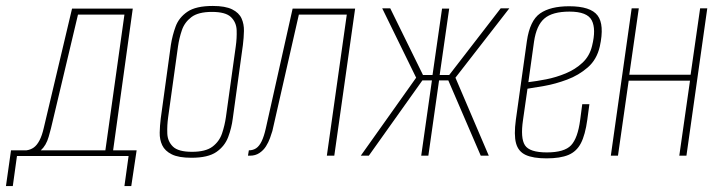

<svg xmlns="http://www.w3.org/2000/svg" viewBox="-37 -523 2410 645"><path d="M-17 102 0 -18H52Q66 -20 76.5 -27.5Q87 -35 95.5 -51Q104 -67 110 -93L205 -494H409L343 -18H422L404 102H381L395 1H20L6 102ZM100 -18H317L381 -474H225L140 -116Q135 -93 126.5 -63.5Q118 -34 100 -18Z M606 7Q563 7 540 -4.5Q517 -16 508 -35Q499 -54 499.5 -77.5Q500 -101 503 -125L537 -372Q542 -404 553 -434Q564 -464 592.5 -483.5Q621 -503 678 -503Q720 -503 743 -491.5Q766 -480 774.5 -461Q783 -442 782.5 -419Q782 -396 779 -372L745 -125Q741 -93 729.5 -62.5Q718 -32 690 -12.5Q662 7 606 7ZM608 -13Q654 -13 677 -30.5Q700 -48 709 -75Q718 -102 722 -130L755 -367Q759 -395 758 -421.5Q757 -448 739 -465.5Q721 -483 675 -483Q629 -483 606 -465.5Q583 -448 574 -421.5Q565 -395 561 -367L528 -130Q524 -102 525 -75Q526 -48 544 -30.5Q562 -13 608 -13Z M796 0 799 -18Q813 -18 823.5 -25Q834 -32 842 -48.5Q850 -65 856 -92L946 -494H1156L1086 0H1061L1128 -474H967L878 -83Q875 -73 870 -59Q865 -45 856.5 -31.5Q848 -18 834.5 -9Q821 0 803 0Z M1175 0 1361 -262 1247 -495H1274L1384 -271H1416L1448 -494H1472L1440 -271H1472L1645 -495H1674L1493 -262L1605 0H1578L1469 -253H1438L1402 0H1378L1414 -253H1382L1202 0Z M1799 9Q1754 9 1729 -2.5Q1704 -14 1696.5 -42Q1689 -70 1696 -121L1733 -385Q1743 -454 1777.5 -478Q1812 -502 1875 -502Q1947 -502 1970.5 -471Q1994 -440 1978 -367Q1968 -323 1937.5 -296.5Q1907 -270 1868 -255.5Q1829 -241 1792.5 -234.5Q1756 -228 1735 -225L1720 -120Q1711 -59 1726.5 -35Q1742 -11 1800 -11Q1859 -11 1881.5 -35Q1904 -59 1912 -120L1919 -173H1943L1936 -121Q1929 -70 1914.5 -42Q1900 -14 1872.5 -2.5Q1845 9 1799 9ZM1738 -247Q1764 -250 1797.5 -256.5Q1831 -263 1863.5 -276.5Q1896 -290 1920 -312.5Q1944 -335 1952 -369Q1966 -425 1951 -454.5Q1936 -484 1876 -484Q1819 -484 1792 -461Q1765 -438 1757 -383Z M2015 0 2085 -495H2109L2077 -272H2283L2315 -495H2339L2269 0H2245L2281 -252H2075L2039 0Z"/></svg>

Font: Alumni Sans Thin
Style: Italic
Weight: 100
Italic angle: -8°
Designer: Robert E. Leuschke
Foundry: Robert E. Leuschke
Version: Version 1.016